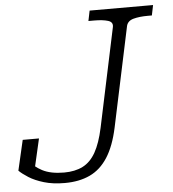

<svg xmlns="http://www.w3.org/2000/svg" viewBox="-56 -758 741 823"><g transform="rotate(-5 314.5 -346.5)"><path d="M453 -630Q458 -652 435.5 -659Q413 -666 376 -666H351L360 -710H633L624 -666H607Q570 -666 544.5 -659Q519 -652 514 -630L423 -201Q406 -122 375 -74Q344 -26 298 -4.5Q252 17 190 17Q139 17 100.5 5.5Q62 -6 36 -22.5Q10 -39 -4 -53L26 -183H96L65 -48Q52 -51 45 -58.5Q38 -66 36.5 -74Q35 -82 37.5 -87Q40 -92 45 -91Q61 -66 97 -47Q133 -28 191 -28Q238 -28 271.5 -45Q305 -62 327 -101Q349 -140 363 -205Z"/></g></svg>

Font: Roboto Serif ExtraLight
Style: Italic
Weight: 250
Italic angle: -10°
Designer: Greg Gazdowicz
Foundry: Commercial Type
Version: Version 1.008